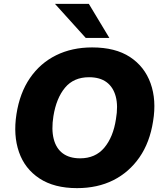

<svg xmlns="http://www.w3.org/2000/svg" viewBox="-20 -961 844 992"><path d="M65 -371Q82 -481 135 -558Q188 -635 270 -675.5Q352 -716 456 -716Q576 -716 651.5 -666.5Q727 -617 758 -530.5Q789 -444 771 -335Q754 -225 700.5 -148Q647 -71 565.5 -30Q484 11 378 11Q260 11 184 -39Q108 -89 78 -175.5Q48 -262 65 -371ZM256 -361Q245 -292 257.5 -243Q270 -194 304.5 -168.5Q339 -143 394 -143Q473 -143 519 -198Q565 -253 579 -345Q591 -414 578 -462.5Q565 -511 530.5 -536.5Q496 -562 440 -562Q361 -562 316 -508Q271 -454 256 -361ZM423 -765 264 -941H439L545 -765Z"/></svg>

Font: Mulish ExtraLight Black
Style: Italic
Weight: 900
Italic angle: -9°
Version: Version 3.603